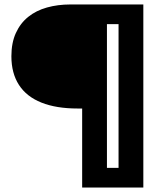

<svg xmlns="http://www.w3.org/2000/svg" viewBox="-20 -680 733 860"><path d="M348 160V-194H327Q232 -194 165.5 -220.5Q99 -247 65 -299.5Q31 -352 31 -428Q31 -488 51 -532Q71 -576 106.5 -604.5Q142 -633 190.5 -646.5Q239 -660 295 -660H459V160ZM394 160V72H582V160ZM511 160V-660H622V160ZM370 -572V-660H607V-572Z"/></svg>

Font: Bricolage Grotesque 48pt Condensed ExtraBold
Style: Bold
Weight: 700
Version: Version 1.000;gftools[0.9.30]